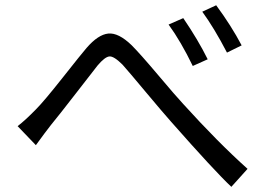

<svg xmlns="http://www.w3.org/2000/svg" viewBox="-20 -728 1017 729"><path d="M46.9 -249Q76.2 -271.5 116.2 -312.5Q146.5 -342.8 218.3 -433.6Q290 -524.4 308.6 -545.9Q352.5 -596.7 391.1 -600.6Q429.7 -604.5 479.5 -556.6Q511.7 -524.4 580.1 -443.4Q648.4 -362.3 675.8 -333Q807.6 -187.5 919.9 -86.9L858.4 -18.6Q795.9 -77.1 628.9 -266.6Q597.7 -301.8 533.2 -378.9Q468.8 -456.1 445.3 -482.4Q412.1 -515.6 395 -513.7Q377.9 -511.7 350.6 -479.5Q335 -460 268.6 -374Q202.1 -288.1 173.8 -253.9Q152.3 -226.6 116.2 -176.8ZM620.1 -634.8 675.8 -659.2Q732.4 -576.2 768.6 -502.9L711.9 -477.5Q667 -570.3 620.1 -634.8ZM748 -683.6 800.8 -708Q858.4 -629.9 897.5 -555.7L841.8 -528.3Q793 -622.1 748 -683.6Z"/></svg>

Font: Min Sans
Style: Regular
Weight: 400
Designer: Jinseong-Kim, NotoSansCJK, Nunito
Foundry: Jinseong-Kim
Version: Version 1.400;Glyphs 3.1.2 (3151)